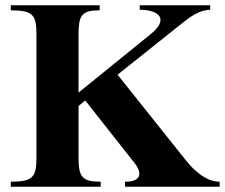

<svg xmlns="http://www.w3.org/2000/svg" viewBox="-20 -708 853 728"><path d="M813 0V-19Q800.3 -19 785.9 -22.7Q771.5 -26.4 755.4 -35.6Q739.3 -44.9 721.2 -61Q703.1 -77.1 683.1 -102.1L425.8 -424.8L678.2 -626Q707.5 -649.4 731.7 -660.2Q755.9 -670.9 776.9 -670.9V-688H509.8V-670.9Q536.6 -670.9 556.6 -664.6Q576.7 -658.2 584.5 -646.2Q592.3 -634.3 585 -617.2Q577.6 -600.1 550.8 -578.1L277.8 -356.9V-580.1Q277.8 -606.4 281 -623.8Q284.2 -641.1 293 -651.1Q301.8 -661.1 317.4 -665Q333 -668.9 357.9 -668.9V-688H21V-668.9Q52.2 -668.9 71.3 -665Q90.3 -661.1 100.8 -651.1Q111.3 -641.1 114.7 -623.8Q118.2 -606.4 118.2 -580.1V-107.9Q118.2 -81.5 114.7 -64.2Q111.3 -46.9 100.8 -36.9Q90.3 -26.9 71.3 -22.9Q52.2 -19 21 -19V0H361.8V-19Q335.4 -19 319.1 -22.9Q302.7 -26.9 293.7 -36.9Q284.7 -46.9 281.2 -64.2Q277.8 -81.5 277.8 -107.9V-306.2L303.2 -327.1L490.2 -89.8Q501.5 -75.7 505.9 -62.7Q510.3 -49.8 506.6 -40Q502.9 -30.3 490.2 -24.7Q477.5 -19 454.1 -19V0Z"/></svg>

Font: Galatia SIL
Style: Bold
Weight: 700
Designer: Development by SIL's NRSI team
Version: Version 2.1